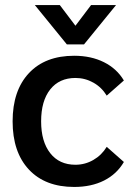

<svg xmlns="http://www.w3.org/2000/svg" viewBox="-20 -731 526 761"><path d="M30 -250Q30 -372 94.5 -441Q159 -510 274 -510Q341 -510 392 -484.5Q443 -459 471 -412L403 -352Q383 -385 350 -403.5Q317 -422 279 -422Q215 -422 179 -376.5Q143 -331 143 -250Q143 -170 179 -124Q215 -78 279 -78Q317 -78 350 -97Q383 -116 403 -149L471 -89Q443 -41 392.5 -15.5Q342 10 274 10Q159 10 94.5 -59Q30 -128 30 -250ZM118 -711H217L279 -629L341 -711H440L313 -555H245Z"/></svg>

Font: Sarabun SemiBold
Style: Regular
Weight: 600
Designer: Suppakit Chalermlarp | Katatrad Co.,Ltd.
Foundry: Cadson Demak Co.,Ltd.
Version: Version 1.000; ttfautohint (v1.6)